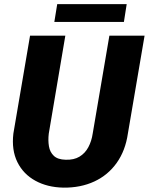

<svg xmlns="http://www.w3.org/2000/svg" viewBox="-20 -880 706 911"><path d="M499 -710.9H666L586.9 -247.1Q575.2 -165.5 533.9 -107.4Q492.7 -49.3 427.7 -19Q362.8 11.2 280.8 10.3Q204.6 8.8 147.7 -22.5Q90.8 -53.7 62.5 -110.8Q34.2 -168 43.5 -246.6L122.6 -710.9H290L211.4 -246.1Q207.5 -213.9 212.2 -186Q216.8 -158.2 235.4 -140.6Q253.9 -123 291 -122.1Q330.6 -120.6 357.2 -136.7Q383.8 -152.8 399.2 -181.6Q414.6 -210.4 419.9 -246.6ZM581.1 -860.4 567.9 -775.9H237.8L251.5 -860.4Z"/></svg>

Font: Roboto Black
Style: Italic
Weight: 900
Italic angle: -12°
Designer: Christian Robertson
Foundry: Google
Version: Version 3.0; 2020